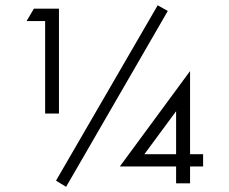

<svg xmlns="http://www.w3.org/2000/svg" viewBox="-20 -700 876 733"><path d="M81.5 -619.6 109.4 -667H205.1V-266.6H152.3V-619.6ZM620.6 -658.2 232.4 13.2 193.8 -10.3 582 -679.7ZM437.5 -64.5 705.6 -428.7V-111.3H755.4V-64.5H705.6V0H652.3V-64.5ZM531.2 -111.3H652.3V-275.4Z"/></svg>

Font: NMS Futura Pro Book
Style: Regular
Weight: 400
Designer: Blend3rman
Version: Version 0.1